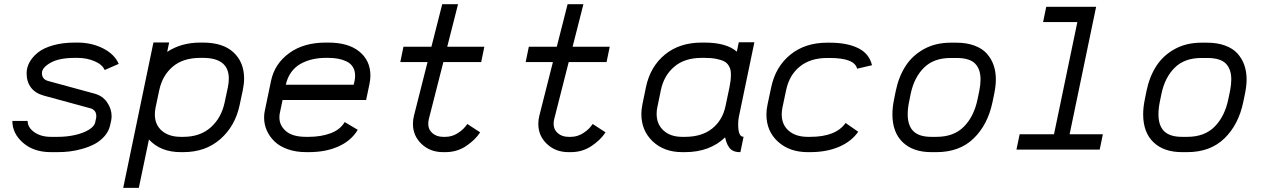

<svg xmlns="http://www.w3.org/2000/svg" viewBox="-20 -716 6041 919"><path d="M107.4 -365.2Q107.4 -392.1 120.8 -417.2Q134.3 -442.4 160.9 -464.1Q187.5 -485.8 233.6 -499Q279.8 -512.2 338.9 -512.2H351.1Q418.5 -512.2 473.4 -484.4Q528.3 -456.5 548.3 -410.2L481 -380.9Q469.7 -407.2 432.4 -423.1Q395 -439 351.1 -439H338.9Q262.7 -439 221.7 -415.5Q180.7 -392.1 180.7 -366.2Q180.7 -336.9 209.5 -328.6L431.6 -268.1Q470.7 -257.8 492.4 -226.6Q514.2 -195.3 514.2 -160.2Q514.2 -150.9 512.2 -139.6L507.3 -117.2Q501 -87.9 480.7 -64.7Q460.4 -41.5 434.1 -27.3Q407.7 -13.2 375.2 -3.9Q342.8 5.4 313.7 8.8Q284.7 12.2 257.3 12.2H223.1Q141.6 12.2 90.3 -32.5Q39.1 -77.1 39.1 -137.2H112.3Q112.3 -106 144 -83.5Q175.8 -61 223.1 -61H257.3Q299.8 -61 339.1 -69.8Q378.4 -78.6 405.3 -95Q432.1 -111.3 436 -131.8L439 -146Q440.9 -151.9 440.9 -160.2Q440.9 -189.5 412.1 -197.8L189.9 -258.3Q148.9 -269.5 128.2 -297.1Q107.4 -324.7 107.4 -365.2Z M742.2 -284.2 724.6 -201.2Q721.2 -184.6 721.2 -168.5Q721.2 -118.7 755.1 -89.8Q789.1 -61 845.2 -61H857.4Q938 -61 988.8 -106.4Q1039.6 -151.9 1055.2 -225.6L1070.8 -298.8Q1075.2 -321.3 1075.2 -339.8Q1075.2 -439 951.2 -439H939Q856.4 -439 806.9 -397Q757.3 -355 742.2 -284.2ZM644.5 183.1H569.8L714.4 -512.7H789.6L780.3 -467.8Q847.7 -512.2 939 -512.2H951.2Q1047.4 -512.2 1097.9 -465.1Q1148.4 -418 1148.4 -339.8Q1148.4 -314.9 1142.1 -284.2L1126.5 -210.9Q1105 -111.8 1034.2 -49.8Q963.4 12.2 857.4 12.2H845.2Q748.5 12.2 692.9 -48.3Z M1672.9 -310.5 1677.2 -329.1Q1679.7 -340.8 1679.7 -354.5Q1679.7 -378.4 1668.7 -395.8Q1657.7 -413.1 1638.4 -422.1Q1619.1 -431.2 1597.9 -435.1Q1576.7 -439 1551.3 -439H1539.1Q1506.3 -439 1476.8 -432.4Q1447.3 -425.8 1420.4 -411.4Q1393.6 -397 1374.5 -371.1Q1355.5 -345.2 1348.1 -310.5ZM1332.5 -237.3 1318.8 -171.9Q1317.4 -165.5 1317.4 -153.3Q1317.4 -115.2 1348.9 -88.1Q1380.4 -61 1445.3 -61H1457.5Q1516.1 -61 1562.3 -78.1Q1608.4 -95.2 1629.9 -131.8L1692.4 -94.7Q1661.6 -43 1600.8 -15.4Q1540 12.2 1457.5 12.2H1445.3Q1397 12.2 1357.9 -1.5Q1318.8 -15.1 1294.4 -38.6Q1270 -62 1257.1 -91.3Q1244.1 -120.6 1244.1 -153.3Q1244.1 -171.4 1247.6 -186.5L1277.3 -329.1Q1294.4 -410.6 1363.8 -461.4Q1433.1 -512.2 1539.1 -512.2H1551.3Q1647.5 -512.2 1700.2 -469Q1752.9 -425.8 1752.9 -354.5Q1752.9 -335 1748.5 -314.5L1732.4 -237.3Z M2112.8 12.2H2100.6Q2039.1 12.2 1997.8 -26.9Q1956.5 -65.9 1956.5 -123Q1956.5 -142.6 1961.4 -162.1L2026.4 -418.9H1896L1911.1 -492.2H2044.9L2096.7 -695.8H2172.4L2120.6 -492.2H2298.3L2283.2 -418.9H2102.1L2032.7 -146.5Q2029.8 -135.3 2029.8 -123Q2029.8 -95.7 2050 -78.4Q2070.3 -61 2100.6 -61H2112.8Q2143.6 -61 2171.9 -79.1Q2200.2 -97.2 2216.8 -122.6L2278.3 -82.5Q2254.4 -45.9 2210.7 -16.8Q2167 12.2 2112.8 12.2Z M2712.9 12.2H2700.7Q2639.2 12.2 2597.9 -26.9Q2556.6 -65.9 2556.6 -123Q2556.6 -142.6 2561.5 -162.1L2626.5 -418.9H2496.1L2511.2 -492.2H2645L2696.8 -695.8H2772.5L2720.7 -492.2H2898.4L2883.3 -418.9H2702.1L2632.8 -146.5Q2629.9 -135.3 2629.9 -123Q2629.9 -95.7 2650.1 -78.4Q2670.4 -61 2700.7 -61H2712.9Q2743.7 -61 2772 -79.1Q2800.3 -97.2 2816.9 -122.6L2878.4 -82.5Q2854.5 -45.9 2810.8 -16.8Q2767.1 12.2 2712.9 12.2Z M3143.1 -284.2 3126 -201.2Q3123 -188.5 3123 -170.4Q3123 -121.1 3156.2 -91.1Q3189.5 -61 3245.6 -61H3258.8Q3339.4 -61 3388.9 -100.8Q3438.5 -140.6 3452.6 -208L3471.7 -298.8Q3478.5 -332 3478.5 -356.9Q3478.5 -371.1 3476.6 -381.1Q3474.6 -391.1 3467.3 -402.8Q3460 -414.6 3446.8 -421.9Q3433.6 -429.2 3409.4 -434.1Q3385.3 -439 3351.6 -439H3338.9Q3256.8 -439 3207.3 -396.7Q3157.7 -354.5 3143.1 -284.2ZM3539.1 -61.5 3523.9 12.2H3522Q3503.4 12.2 3490.2 6.3Q3477.1 0.5 3469.5 -11Q3461.9 -22.5 3458 -33Q3454.1 -43.5 3450.7 -58.6Q3377 12.2 3258.8 12.2H3245.6Q3158.7 12.2 3104.2 -39.3Q3049.8 -90.8 3049.8 -170.4Q3049.8 -189.9 3054.7 -215.8L3071.8 -298.8Q3092.3 -397 3162.4 -454.6Q3232.4 -512.2 3338.9 -512.2H3351.6Q3457 -512.2 3506.8 -468.8L3516.1 -513.7H3590.8L3516.6 -157.2Q3513.2 -140.1 3513.2 -121.6Q3513.2 -61.5 3537.6 -61.5Z M3951.7 -438.5H3939.5Q3859.4 -438.5 3808.6 -397.7Q3757.8 -356.9 3742.7 -284.2L3725.1 -201.2Q3721.7 -184.6 3721.7 -168.5Q3721.7 -118.7 3755.6 -89.8Q3789.6 -61 3845.7 -61H3857.9Q3981 -61 4027.3 -127.4L4087.9 -85.4Q4055.2 -38.6 3995.8 -13.2Q3936.5 12.2 3857.9 12.2H3845.7Q3759.3 12.2 3703.9 -37.8Q3648.4 -87.9 3648.4 -168.5Q3648.4 -190.4 3653.8 -215.8L3671.4 -298.8Q3692.4 -397 3762.9 -454.3Q3833.5 -511.7 3939.5 -511.7H3951.7Q4034.7 -511.7 4087.6 -485.6Q4140.6 -459.5 4153.8 -403.8L4082.5 -387.2Q4070.3 -438.5 3951.7 -438.5Z M4558.1 -438.5H4530.3Q4449.7 -438.5 4402.6 -392.1Q4355.5 -345.7 4338.9 -266.6L4331.1 -227.5Q4324.7 -197.3 4324.7 -168.9Q4324.7 -114.7 4352.1 -87.9Q4379.4 -61 4437.5 -61H4462.4Q4545.4 -61 4593.8 -109.9Q4642.1 -158.7 4659.2 -241.7L4667.5 -281.7Q4673.3 -311.5 4673.3 -335.9Q4673.3 -385.3 4647 -411.9Q4620.6 -438.5 4558.1 -438.5ZM4746.6 -335.9Q4746.6 -305.2 4738.8 -267.1L4730.5 -227.1Q4708 -119.1 4640.4 -53.5Q4572.8 12.2 4462.4 12.2H4437.5Q4350.1 12.2 4300.8 -35.2Q4251.5 -82.5 4251.5 -168.9Q4251.5 -203.1 4259.8 -242.2L4267.6 -281.2Q4281.7 -349.1 4314.5 -399.9Q4347.2 -450.7 4402.6 -481.2Q4458 -511.7 4530.3 -511.7H4558.1Q4606.4 -511.7 4643.6 -498Q4680.7 -484.4 4702.6 -460.2Q4724.6 -436 4735.6 -404.8Q4746.6 -373.5 4746.6 -335.9Z M4972.7 -610.4 4987.8 -683.6H5226.6L5099.6 -73.2H5258.8L5243.7 0H4845.2L4860.4 -73.2H5024.9L5136.7 -610.4Z M5758.3 -438.5H5730.5Q5649.9 -438.5 5602.8 -392.1Q5555.7 -345.7 5539.1 -266.6L5531.2 -227.5Q5524.9 -197.3 5524.9 -168.9Q5524.9 -114.7 5552.2 -87.9Q5579.6 -61 5637.7 -61H5662.6Q5745.6 -61 5793.9 -109.9Q5842.3 -158.7 5859.4 -241.7L5867.7 -281.7Q5873.5 -311.5 5873.5 -335.9Q5873.5 -385.3 5847.2 -411.9Q5820.8 -438.5 5758.3 -438.5ZM5946.8 -335.9Q5946.8 -305.2 5939 -267.1L5930.7 -227.1Q5908.2 -119.1 5840.6 -53.5Q5772.9 12.2 5662.6 12.2H5637.7Q5550.3 12.2 5501 -35.2Q5451.7 -82.5 5451.7 -168.9Q5451.7 -203.1 5460 -242.2L5467.8 -281.2Q5481.9 -349.1 5514.6 -399.9Q5547.4 -450.7 5602.8 -481.2Q5658.2 -511.7 5730.5 -511.7H5758.3Q5806.6 -511.7 5843.8 -498Q5880.9 -484.4 5902.8 -460.2Q5924.8 -436 5935.8 -404.8Q5946.8 -373.5 5946.8 -335.9Z"/></svg>

Font: Anka/Coder
Style: Italic
Weight: 400
Italic angle: -12°
Monospace: yes
Version: Version 001.100